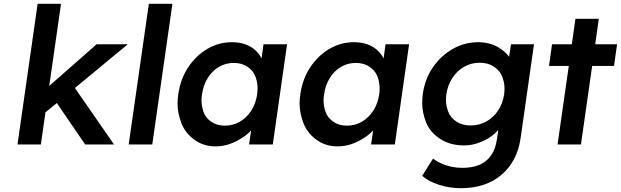

<svg xmlns="http://www.w3.org/2000/svg" viewBox="-20 -760 3266 1010"><path d="M428 0 279 -218 219 -169 195 0H72L178 -740H301L239 -308L488 -527H652L374 -297L580 0Z M657 0 763 -740H887L781 0Z M1114 10Q1049 10 1001 -26Q953 -62 933.5 -114Q914 -166 914 -216Q914 -239 918 -265Q929 -344 970 -406Q1011 -468 1071 -503Q1131 -538 1200 -538Q1240 -538 1271.5 -526.5Q1303 -515 1325 -494Q1344 -476 1356 -453L1366 -527H1490L1415 0H1290L1301 -74Q1280 -51 1252 -34Q1222 -14 1187 -2Q1152 10 1114 10ZM1163 -99Q1206 -99 1242 -120Q1278 -141 1302 -178.5Q1326 -216 1333 -265Q1335 -281 1335 -296Q1335 -326 1324 -356.5Q1313 -387 1283 -408Q1253 -429 1210 -429Q1167 -429 1131.5 -408Q1096 -387 1073 -350Q1050 -313 1043 -265Q1040 -247 1040 -231Q1040 -203 1050.5 -172Q1061 -141 1090.5 -120Q1120 -99 1163 -99Z M1756 10Q1691 10 1643 -26Q1595 -62 1575.5 -114Q1556 -166 1556 -216Q1556 -239 1560 -265Q1571 -344 1612 -406Q1653 -468 1713 -503Q1773 -538 1842 -538Q1882 -538 1913.5 -526.5Q1945 -515 1967 -494Q1986 -476 1998 -453L2008 -527H2132L2057 0H1932L1943 -74Q1922 -51 1894 -34Q1864 -14 1829 -2Q1794 10 1756 10ZM1805 -99Q1848 -99 1884 -120Q1920 -141 1944 -178.5Q1968 -216 1975 -265Q1977 -281 1977 -296Q1977 -326 1966 -356.5Q1955 -387 1925 -408Q1895 -429 1852 -429Q1809 -429 1773.5 -408Q1738 -387 1715 -350Q1692 -313 1685 -265Q1682 -247 1682 -231Q1682 -203 1692.5 -172Q1703 -141 1732.5 -120Q1762 -99 1805 -99Z M2404 230Q2345 230 2289 212Q2233 194 2201 165L2258 74Q2277 89 2301.5 100Q2326 111 2354.5 117Q2383 123 2412 123Q2465 123 2503 106.5Q2541 90 2564 56.5Q2587 23 2594 -27L2601 -76Q2593 -67 2583 -58Q2552 -30 2508.5 -12.5Q2465 5 2422 5Q2347 5 2294.5 -30Q2242 -65 2221.5 -116Q2201 -167 2201 -218Q2201 -241 2204 -265Q2215 -344 2257 -405.5Q2299 -467 2361.5 -502.5Q2424 -538 2496 -538Q2526 -538 2553 -531Q2580 -524 2601.5 -511Q2623 -498 2640 -482Q2650 -472 2658 -461L2668 -527H2789L2719 -36Q2710 28 2684 77Q2658 126 2617 160.5Q2576 195 2522.5 212.5Q2469 230 2404 230ZM2456 -100Q2501 -100 2538.5 -121Q2576 -142 2600.5 -179Q2625 -216 2632 -264Q2634 -280 2634 -295Q2634 -325 2622 -356.5Q2610 -388 2579 -409Q2548 -430 2503 -430Q2458 -430 2421 -408.5Q2384 -387 2359.5 -349.5Q2335 -312 2328 -264Q2326 -248 2326 -234Q2326 -205 2337.5 -173.5Q2349 -142 2380 -121Q2411 -100 2456 -100Z M2868 -413 2884 -527H2988L3007 -661H3130L3111 -527H3226L3210 -413H3095L3036 0H2913L2972 -413Z"/></svg>

Font: Lexend Med
Style: Italic
Weight: 500
Italic angle: -8.13011°
Designer: Bonnie Shaver-Troup, Thomas Jockin
Foundry: Lexend
Version: Version 1.007